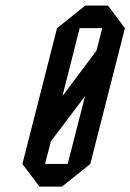

<svg xmlns="http://www.w3.org/2000/svg" viewBox="-20 -687 480 707"><path d="M167.5 -166.7 145.8 -83.3H229.2L293.3 -333.3ZM335 -500 356.7 -583.3H273.3L210 -333.3ZM208.3 0H125L62.5 -83.3L190 -583.3L294.2 -666.7H377.5L440 -583.3L312.5 -83.3Z"/></svg>

Font: Yulong
Style: Italic
Weight: 400
Italic angle: -14.25°
Designer: GGBotNet
Foundry: f0n7.com
Version: 1.00